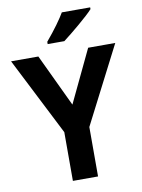

<svg xmlns="http://www.w3.org/2000/svg" viewBox="-100 -1000 787 1067"><g transform="rotate(-10 294.0 -466.5)"><path d="M217 -773H311C360 -810 456 -890 485 -923V-933H325C306 -900 267 -845 217 -786ZM223 0H365V-279L588 -714H435L294 -418L154 -714H0L223 -275Z"/></g></svg>

Font: Kathrein 75 Bold
Style: Regular
Weight: 700
Designer: Lazydogs Typefoundry, based on Open Sans by Ascender Corporation
Foundry: Lazydogs Typefoundry
Version: Version 1.003;PS 001.003;hotconv 1.0.88;makeotf.lib2.5.64775